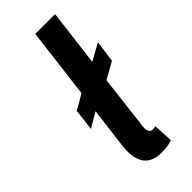

<svg xmlns="http://www.w3.org/2000/svg" viewBox="-234 -744 795 795"><g transform="rotate(-45 163.0 -347.0)"><path d="M313 -403 326 -498 252 -457 283 -706H167L129 -397L63 -359L52 -265L117 -303L95 -126C85 -41 109 12 191 12C219 12 238 8 253 2L248 -84C240 -82 236 -82 230 -82C218 -82 208 -92 211 -120L240 -362Z"/></g></svg>

Font: Falling Sky
Style: Obl
Weight: 400
Designer: Paul D. Hunt
Foundry: Adobe Systems Incorporated
Version: Version 1.02